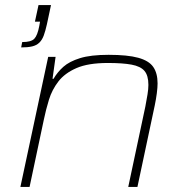

<svg xmlns="http://www.w3.org/2000/svg" viewBox="-20 -733 732 753"><path d="M63 -547 67 -568Q102 -568 114.5 -581Q127 -594 134 -631L137 -648H117L131 -713H180L164 -638Q158 -611 151.5 -593.5Q145 -576 134 -565.5Q123 -555 106 -551Q89 -547 63 -547ZM60 0 169 -510H198L186 -424H190Q205 -450 228.5 -471Q252 -492 294 -505Q336 -518 406 -518Q480 -518 522 -506.5Q564 -495 581 -470.5Q598 -446 598 -406Q598 -390 595 -367Q592 -344 587 -320L519 0H483L550 -315Q555 -341 558.5 -362.5Q562 -384 562 -400Q562 -437 546.5 -455Q531 -473 496 -479.5Q461 -486 403 -486Q326 -486 280 -466Q234 -446 209 -413.5Q184 -381 172 -342Q160 -303 152 -264L96 0Z"/></svg>

Font: Saira Expanded Thin
Style: Italic
Weight: 250
Width: 7
Italic angle: -12°
Designer: Hector Gatti with collaboration of the Omnibus-Type team
Foundry: Omnibus-Type
Version: Version 1.101